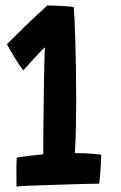

<svg xmlns="http://www.w3.org/2000/svg" viewBox="-20 -677 444 703"><path d="M254 -116.5Q270.5 -116.5 289.5 -115.8Q308.5 -115 325 -113.5Q341.5 -112 350.5 -110.5Q350.5 -104.5 350 -90Q349.5 -75.5 348.2 -58.8Q347 -42 345.8 -27.2Q344.5 -12.5 343 -4.5Q330.5 -4.5 299.8 -3.8Q269 -3 229.5 -1.8Q190 -0.5 150.8 0.8Q111.5 2 81.5 3.2Q51.5 4.5 40.5 6Q40.5 -6 40.2 -26.5Q40 -47 40.2 -67.5Q40.5 -88 41 -99.5Q49 -101.5 62.5 -103.2Q76 -105 91 -106.8Q106 -108.5 119 -110Q132 -111.5 138.5 -112Q138.5 -123.5 138.5 -152.5Q138.5 -181.5 139 -220.8Q139.5 -260 140 -303.2Q140.5 -346.5 141.2 -386.8Q142 -427 142.8 -458.2Q143.5 -489.5 144.5 -504Q139 -499.5 127.5 -487.5Q116 -475.5 103.2 -461.2Q90.5 -447 79.8 -435.5Q69 -424 66 -419.5Q53.5 -434 35.5 -463Q17.5 -492 5.5 -515Q13 -523 30.8 -540.5Q48.5 -558 71 -580Q93.5 -602 115.8 -622.8Q138 -643.5 153.5 -657Q166 -657 184.5 -656.2Q203 -655.5 221 -654.2Q239 -653 250 -651Q251 -643 252.5 -613.2Q254 -583.5 255.5 -536.5Q257 -489.5 258 -430.5Q259 -371.5 259 -305Q259 -260.5 258 -212.8Q257 -165 254 -116.5Z"/></svg>

Font: Grandstander Thin SemiBold
Style: Regular
Weight: 600
Version: Version 1.200